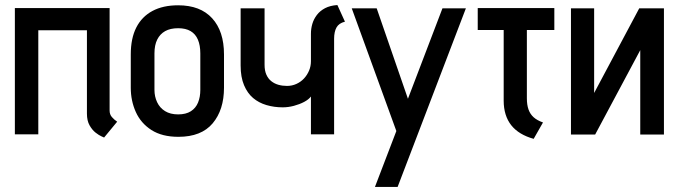

<svg xmlns="http://www.w3.org/2000/svg" viewBox="-20 -533 2692 762"><path d="M415 -94V-501H39V0H132V-413H325V-82Q325 -54 335.5 -35.5Q346 -17 359.5 -6.5Q373 4 383.5 8.5Q394 13 393 13L445 -50Q433 -58 424 -68.5Q415 -79 415 -94Z M869 -185V-317Q869 -409 822 -460.5Q775 -512 687 -512Q627 -512 585 -489.5Q543 -467 521 -424Q499 -381 499 -317V-185Q499 -133 519 -88.5Q539 -44 581 -17Q623 10 688 10Q779 10 824 -43.5Q869 -97 869 -185ZM775 -321V-176Q775 -148 766 -126Q757 -104 737.5 -91.5Q718 -79 687 -79Q656 -79 635 -92Q614 -105 603.5 -127.5Q593 -150 593 -176V-321Q593 -354 604 -376Q615 -398 635.5 -409.5Q656 -421 687 -421Q717 -421 736.5 -409.5Q756 -398 765.5 -375.5Q775 -353 775 -321Z M1214 0H1306V-379Q1306 -407 1315.5 -424Q1325 -441 1349 -447L1319 -513Q1290 -511 1270 -500.5Q1250 -490 1237.5 -473.5Q1225 -457 1219.5 -438Q1214 -419 1214 -399V-290Q1214 -270 1206.5 -252.5Q1199 -235 1186.5 -221.5Q1174 -208 1156.5 -200Q1139 -192 1119 -192Q1101 -192 1085 -196.5Q1069 -201 1056.5 -211Q1044 -221 1037 -237Q1030 -253 1030 -276V-500H935V-273Q935 -227 948.5 -195Q962 -163 984.5 -144Q1007 -125 1037.5 -116Q1068 -107 1102 -107Q1124 -107 1146.5 -113Q1169 -119 1187 -128.5Q1205 -138 1214 -150Z M1468 209H1558L1829 -500H1736L1599 -141L1475 -500H1376L1553 -13Z M2071 -143V-414H2180V-501H1876V-414H1979V-133Q1979 -104 1986.5 -79.5Q1994 -55 2009 -36Q2024 -17 2046.5 -3.5Q2069 10 2098 18L2135 -47Q2112 -55 2098 -67.5Q2084 -80 2077.5 -98.5Q2071 -117 2071 -143Z M2338 -500H2246V1H2342L2521 -334V1H2615V-500H2517L2338 -164Z"/></svg>

Font: Advent Pro SemiBold
Style: Regular
Weight: 600
Designer: VivaRado, Andreas Kalpakidis
Foundry: VivaRado, Andreas Kalpakidis
Version: Version 3.000